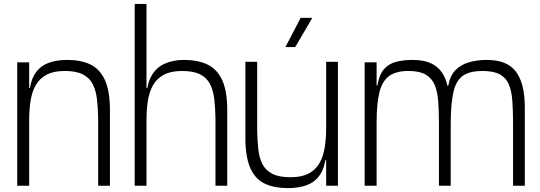

<svg xmlns="http://www.w3.org/2000/svg" viewBox="-20 -950 2763 982"><path d="M129.2 -334V-442Q129.2 -515 151.4 -559.3Q173.7 -603.7 217.1 -623.6Q260.5 -643.5 323.5 -643.5Q392.5 -643.5 440.4 -621.2Q488.3 -598.8 514.4 -545.4Q540.5 -492 542.2 -398.2L482 -344.8Q481.2 -398.8 475.9 -443.2Q470.7 -487.7 454.1 -519.9Q437.5 -552.2 403.6 -569.6Q369.7 -587 311.3 -587Q254 -587 218.1 -567.8Q182.2 -548.5 162.8 -514.5Q143.5 -480.5 136.3 -434.2Q129.2 -388 129.2 -334ZM68 0V-631.3H129.2V-442V0ZM131.2 -436 96.2 -461V-500H142.2ZM482 0V-359.5L542.2 -403.2V0Z M669 -930H729.2V-442V0H669ZM1082 -359.5 1142.2 -403.2V0H1082ZM729.2 -442Q729.2 -515 753.2 -559.3Q777.2 -603.7 820.6 -623.6Q864 -643.5 921 -643.5Q990 -643.5 1038.8 -621.2Q1087.5 -598.8 1114 -545.4Q1140.5 -492 1142.2 -398.2L1082 -344.8Q1081.2 -398.8 1075.9 -443.2Q1070.7 -487.7 1054.2 -519.9Q1037.7 -552.2 1003.7 -569.6Q969.7 -587 911.3 -587Q854 -587 818.1 -567.8Q782.2 -548.5 762.8 -514.5Q743.5 -480.5 736.3 -434.2Q729.2 -388 729.2 -334ZM696.3 -500H742.2L731.2 -436L696.3 -461Z M1453 12.2Q1384.8 12.2 1337 -9.3Q1289.2 -30.8 1263.4 -83.5Q1237.7 -136.2 1235.2 -228.2V-634H1295.3V-286.5Q1296.2 -232.5 1301 -187.7Q1305.8 -142.8 1322.3 -110.6Q1338.8 -78.3 1373.2 -60.9Q1407.7 -43.5 1466 -43.5Q1523.5 -43.5 1559.3 -62.8Q1595.2 -82 1614.5 -116.4Q1633.8 -150.8 1641 -197.1Q1648.2 -243.3 1648.2 -297.3V-189.3Q1648.2 -116.3 1625.8 -72Q1603.5 -27.7 1560.2 -7.8Q1516.8 12.2 1453 12.2ZM1635.2 -130.5 1645.3 -195.3 1680.2 -170.3V-130.5ZM1648.2 0V-189.3V-634H1708.3V0ZM1439.8 -709.3 1517.7 -858.5H1577.3L1489.8 -709.3Z M1845 0V-631.3H1906.2V-512.5H1910.3Q1919.2 -566.7 1942.7 -594.8Q1966.2 -622.8 2003.8 -633.2Q2041.3 -643.5 2090.3 -643.5Q2167.3 -643.5 2210.4 -610.6Q2253.5 -577.7 2268.2 -512.5H2273Q2281.3 -562.5 2309.2 -591Q2337 -619.5 2379.1 -631.5Q2421.2 -643.5 2470.2 -643.5Q2574.2 -643.5 2619.2 -583.1Q2664.2 -522.7 2664.2 -400.7V0H2604V-322.3Q2604 -387.2 2600.2 -436.6Q2596.5 -486 2581.9 -519.5Q2567.3 -553 2535.8 -570Q2504.2 -587 2447.5 -587Q2384.8 -587 2349.2 -563.8Q2313.7 -540.5 2299.4 -480.8Q2285.2 -421 2285.2 -312.3V0H2225V-322.3Q2225 -383.8 2221.2 -432.8Q2217.5 -481.8 2202.9 -516.2Q2188.3 -550.5 2156.8 -568.8Q2125.2 -587 2068.5 -587Q2005.8 -587 1970.2 -561.2Q1934.7 -535.5 1920.4 -477.4Q1906.2 -419.3 1906.2 -322.3V0Z"/></svg>

Font: Matangi Light
Style: Regular
Weight: 300
Designer: Prashant Pant
Foundry: The Graphic Ant
Version: Version 3.002